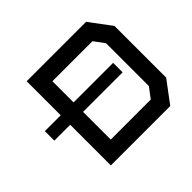

<svg xmlns="http://www.w3.org/2000/svg" viewBox="-156 -915 1129 1129"><g transform="rotate(-45 408.5 -350.0)"><path d="M777 -565V-135L676 0H182V-338H50V-417H182V-700H676ZM670 -528 622 -593H289V-417H618V-338H289V-108H622L670 -172Z"/></g></svg>

Font: Turret Road ExtraBold
Style: Regular
Weight: 800
Designer: Noponies
Foundry: Noponies
Version: Version 1.001; ttfautohint (v1.8)